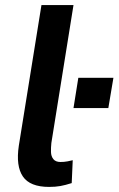

<svg xmlns="http://www.w3.org/2000/svg" viewBox="-20 -725 466 755"><path d="M173 10Q98 10 70 -31Q42 -72 54 -152L143 -705H269L182 -163Q180 -144 180.5 -127Q181 -110 190 -99Q199 -88 218 -88Q232 -88 245.5 -90.5Q259 -93 266 -95L262 -5Q237 3 217.5 6.5Q198 10 173 10ZM269 -300 288 -419H426L406 -300Z"/></svg>

Font: Nunito Sans 7pt Condensed
Style: Bold Italic
Weight: 700
Width: 3
Italic angle: -9°
Designer: Vernon Adams
Foundry: Vernon Adams
Version: Version 3.101;gftools[0.9.27]